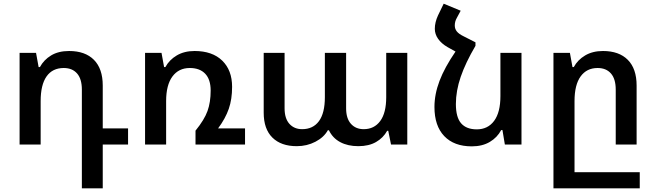

<svg xmlns="http://www.w3.org/2000/svg" viewBox="-20 -782 3548 1039"><path d="M423 -297Q423 -355 397 -384.5Q371 -414 325 -414Q264 -414 232 -368.5Q200 -323 200 -235V0H86V-496H175L189 -419H196Q217 -458 256.5 -482Q296 -506 354 -506Q441 -506 488.5 -458Q536 -410 536 -319V-87H673V0H536V237H423Z M1306 -87V0H1038V-75Q1086 -134 1103 -181.5Q1120 -229 1120 -292Q1120 -352 1090.5 -383Q1061 -414 1007 -414Q947 -414 913 -368Q879 -322 879 -235V0H765V-496H854L868 -419H875Q896 -458 936.5 -482Q977 -506 1033 -506Q1129 -506 1182.5 -454Q1236 -402 1236 -312Q1236 -245 1218 -193Q1200 -141 1160 -87Z M1407 -172V-496H1520V-196Q1520 -141 1546 -112Q1572 -83 1615 -83Q1674 -83 1706 -126.5Q1738 -170 1738 -256V-496H1853V-196Q1853 -141 1879 -112Q1905 -83 1948 -83Q2005 -83 2037.5 -127Q2070 -171 2070 -256V-496H2184V0H2096L2081 -74H2075Q2054 -36 2015 -13.5Q1976 9 1919 9Q1862 9 1821 -13Q1780 -35 1760 -77H1754Q1733 -39 1687 -15Q1641 9 1586 9Q1501 9 1454 -37.5Q1407 -84 1407 -172Z M2802 -496V0H2712L2699 -78H2692Q2671 -38 2630.5 -14Q2590 10 2533 10Q2437 10 2384 -45.5Q2331 -101 2331 -203Q2331 -272 2358.5 -344.5Q2386 -417 2445 -503L2402 -527Q2369 -546 2351 -571.5Q2333 -597 2333 -626Q2333 -661 2350 -698L2381 -762L2473 -724L2452 -685Q2441 -666 2441 -644Q2441 -626 2452 -612Q2463 -598 2490 -585L2553 -553V-534Q2499 -442 2473 -366Q2447 -290 2447 -219Q2447 -147 2475.5 -114.5Q2504 -82 2560 -82Q2620 -82 2654 -128Q2688 -174 2688 -262V-496Z M3442 150V237H3026H2975V-496H3064L3078 -419H3085Q3106 -458 3146.5 -482Q3187 -506 3243 -506Q3330 -506 3377.5 -458Q3425 -410 3425 -319V0H3312V-297Q3312 -355 3286 -384.5Q3260 -414 3214 -414Q3155 -414 3122 -368.5Q3089 -323 3089 -235V150Z"/></svg>

Font: Noto Sans Armenian Medium
Style: Regular
Weight: 500
Designer: Monotype Design team
Foundry: Monotype Imaging Inc.
Version: Version 1.000